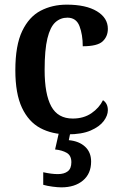

<svg xmlns="http://www.w3.org/2000/svg" viewBox="-20 -568 520 826"><path d="M271 10Q204 10 153.5 -17Q103 -44 74.5 -104.5Q46 -165 46 -266Q46 -373 75.5 -434.5Q105 -496 155 -522Q205 -548 267 -548Q350 -548 397 -519.5Q444 -491 444 -444Q444 -411 421.5 -390Q399 -369 336 -369Q336 -419 322 -455.5Q308 -492 270 -492Q240 -492 218 -472Q196 -452 184 -403Q172 -354 172 -267Q172 -163 200.5 -110.5Q229 -58 293 -58Q340 -58 373.5 -81Q407 -104 423 -137Q444 -123 444 -94Q444 -71 426 -47Q408 -23 370 -6.5Q332 10 271 10ZM244 238Q229 238 206 235Q183 232 166 227V173Q202 181 229 181Q256 181 271.5 169Q287 157 287 130Q287 101 267 89.5Q247 78 217 75L236 -9H285L276 35Q320 39 346 63Q372 87 372 127Q372 179 337 208.5Q302 238 244 238Z"/></svg>

Font: Noto Serif Hebrew SemiCondensed SemiBold
Style: Regular
Weight: 600
Width: 4
Designer: Monotype Design Team
Foundry: Monotype Imaging Inc.
Version: Version 2.004; ttfautohint (v1.8.4.7-5d5b)